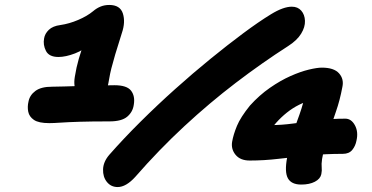

<svg xmlns="http://www.w3.org/2000/svg" viewBox="-20 -738 1500 775"><path d="M351 -330Q310 -330 292.5 -358.5Q275 -387 282 -428Q288 -466 298 -500.5Q308 -535 321 -569L350 -567Q321 -537 283 -522.5Q245 -508 216 -508Q178 -508 165.5 -532.5Q153 -557 158 -583Q161 -602 177 -617.5Q193 -633 224 -637Q259 -642 295.5 -657.5Q332 -673 356 -693Q370 -705 386 -711.5Q402 -718 421 -718Q465 -718 476 -683.5Q487 -649 472 -605Q455 -552 445 -518Q435 -484 429.5 -462Q424 -440 421 -421.5Q418 -403 413 -382Q408 -353 392.5 -341.5Q377 -330 351 -330ZM179 -241Q136 -241 117 -254Q98 -267 94 -287Q90 -307 95 -328Q100 -354 123 -371Q146 -388 190 -388Q208 -388 239 -389Q270 -390 306.5 -391Q343 -392 378.5 -393Q414 -394 442 -394Q492 -394 509 -372Q526 -350 520 -315Q516 -286 493.5 -267Q471 -248 422 -248Q349 -248 301 -246.5Q253 -245 224.5 -243Q196 -241 179 -241ZM455 17Q428 17 411.5 -3.5Q395 -24 396 -54.5Q397 -85 421 -113Q479 -179 547 -246.5Q615 -314 687 -378.5Q759 -443 829 -500Q899 -557 961.5 -603.5Q1024 -650 1073 -680Q1099 -696 1120 -703.5Q1141 -711 1158 -711Q1182 -711 1196 -695Q1210 -679 1211 -654Q1212 -629 1195.5 -602Q1179 -575 1143 -552Q1037 -484 931.5 -403.5Q826 -323 724 -228.5Q622 -134 526 -24Q508 -4 490 6.5Q472 17 455 17ZM1196 7Q1156 7 1142 -18.5Q1128 -44 1139 -102Q1156 -187 1178.5 -247Q1201 -307 1208 -341Q1210 -353 1210.5 -363Q1211 -373 1207 -383L1242 -335Q1185 -321 1138 -283.5Q1091 -246 1058 -193L1032 -243Q1046 -237 1053.5 -235Q1061 -233 1074 -233Q1116 -233 1164 -239.5Q1212 -246 1264.5 -252.5Q1317 -259 1374 -259Q1398 -259 1412.5 -232.5Q1427 -206 1419 -171Q1415 -149 1402 -133Q1389 -117 1364 -117Q1292 -117 1228 -110.5Q1164 -104 1105 -97Q1046 -90 988 -90Q950 -90 931 -113Q912 -136 917 -166Q922 -195 936.5 -230Q951 -265 989 -312Q1027 -354 1069.5 -383.5Q1112 -413 1152.5 -431Q1193 -449 1226.5 -457Q1260 -465 1279 -465Q1328 -465 1348.5 -442Q1369 -419 1362 -387Q1352 -333 1336 -287.5Q1320 -242 1305 -196.5Q1290 -151 1280 -96Q1277 -75 1278.5 -62.5Q1280 -50 1277 -35Q1273 -16 1251 -4.5Q1229 7 1196 7Z"/></svg>

Font: Shantell Sans ExtraBold
Style: Italic
Weight: 800
Italic angle: -11°
Designer: Stephen Nixon, Anya Danilova, Shantell Martin
Foundry: Arrow Type
Version: Version 1.011;[c5ecc13dd]